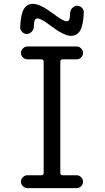

<svg xmlns="http://www.w3.org/2000/svg" viewBox="-20 -970 540 990"><path d="M84 -830.1Q86.9 -896.5 103 -923.3Q119.1 -950.2 150.4 -950.2Q187.5 -950.2 255.9 -898.4Q305.7 -860.4 323.2 -860.4Q333 -860.4 336.9 -868.7Q340.8 -877 341.8 -905.3Q342.8 -918.9 353.5 -929.7Q364.3 -940.4 377.9 -940.4Q391.6 -940.4 402.3 -929.7Q413.1 -918.9 412.1 -905.3Q409.2 -838.9 393.1 -812Q377 -785.2 345.7 -785.2Q309.6 -785.2 240.2 -837.9Q192.4 -875 172.9 -875Q164.1 -875 159.7 -866.7Q155.3 -858.4 154.3 -830.1Q153.3 -816.4 142.6 -805.7Q131.8 -794.9 118.2 -794.9Q104.5 -794.9 93.8 -805.7Q83 -816.4 84 -830.1ZM301.8 -664.1Q297.9 -664.1 294.4 -661.1Q291 -658.2 291 -653.3V-77.1Q291 -72.3 294.4 -69.3Q297.9 -66.4 301.8 -66.4H375Q388.7 -66.4 398.4 -56.2Q408.2 -45.9 408.2 -32.7Q408.2 -19.5 398.4 -9.8Q388.7 0 375 0H121.1Q108.4 0 98.1 -9.8Q87.9 -19.5 87.9 -32.7Q87.9 -45.9 98.1 -56.2Q108.4 -66.4 121.1 -66.4H194.3Q199.2 -66.4 202.1 -69.3Q205.1 -72.3 205.1 -77.1V-653.3Q205.1 -658.2 202.1 -661.1Q199.2 -664.1 194.3 -664.1H121.1Q108.4 -664.1 98.1 -673.8Q87.9 -683.6 87.9 -696.8Q87.9 -710 98.1 -720.2Q108.4 -730.5 121.1 -730.5H375Q388.7 -730.5 398.4 -720.2Q408.2 -710 408.2 -696.8Q408.2 -683.6 398.4 -673.8Q388.7 -664.1 375 -664.1Z"/></svg>

Font: Rounded-X Mgen+ 1mn regular
Style: Regular
Weight: 400
Designer: [Source Han Sans]
Ryoko NISHIZUKA  (kana & ideographs); Paul D. Hunt (Latin, Greek & Cyrillic); Wenlong ZHANG  (bopomofo
Version: Version 1.059.20150602